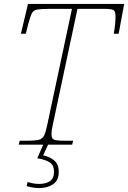

<svg xmlns="http://www.w3.org/2000/svg" viewBox="-20 -734 650 974"><path d="M75 0 80 -20H116Q156 -20 175.5 -24.5Q195 -29 203.5 -46Q212 -63 220 -102L345 -689H230Q188 -689 168.5 -685.5Q149 -682 141 -665.5Q133 -649 123 -611L111 -563H86L122 -714H610L582 -563H557Q562 -591 564 -612Q566 -633 566 -651Q566 -674 557.5 -681.5Q549 -689 510 -689H373L248 -102Q244 -84 242.5 -72Q241 -60 241 -55Q241 -40 245.5 -32.5Q250 -25 265.5 -22.5Q281 -20 314 -20H351L346 0ZM179 220Q149 220 115 210L120 189Q134 194 149 196.5Q164 199 179 199Q211 199 232.5 185.5Q254 172 254 137Q254 105 233.5 90.5Q213 76 169 69L203 -9H228L199 54Q232 61 255 80Q278 99 278 138Q278 181 249.5 200.5Q221 220 179 220Z"/></svg>

Font: Noto Serif Thin
Style: Italic
Weight: 100
Italic angle: -12°
Designer: Monotype Design Team
Foundry: Monotype Imaging Inc.
Version: Version 2.014; ttfautohint (v1.8.4.7-5d5b)